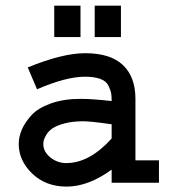

<svg xmlns="http://www.w3.org/2000/svg" viewBox="-20 -653 626 686"><path d="M463.9 -299.8V-80.1H547.9V0H378.9V-46.9Q295.9 13.7 217.8 13.7Q143.6 13.7 95.2 -32.7Q46.9 -79.1 46.9 -138.7Q46.9 -163.1 57.6 -189Q68.4 -214.8 91.8 -240.7Q115.2 -266.6 161.1 -283.2Q207 -299.8 267.6 -299.8Q308.6 -299.8 378.9 -292Q378.9 -310.5 377 -320.8Q375 -331.1 367.2 -347.2Q359.4 -363.3 338.4 -371.1Q317.4 -378.9 283.2 -378.9Q215.8 -378.9 112.3 -334L79.1 -412.1Q203.1 -462.9 284.2 -462.9Q375 -462.9 419.4 -420.4Q463.9 -377.9 463.9 -299.8ZM378.9 -158.2V-209Q303.7 -219.7 277.3 -219.7Q238.3 -219.7 210 -211.9Q181.6 -204.1 167.5 -194.3Q153.3 -184.6 145.5 -171.4Q137.7 -158.2 136.2 -150.9Q134.8 -143.6 134.8 -137.7Q134.8 -111.3 159.7 -90.8Q184.6 -70.3 216.8 -70.3Q299.8 -70.3 378.9 -158.2ZM173.8 -520.5V-632.8H267.6V-520.5ZM318.4 -520.5V-632.8H412.1V-520.5Z"/></svg>

Font: Thabit-Bold
Style: Bold
Weight: 700
Designer: Regenerated by Nadim Shaikli
Foundry: MAK Alagha
Version: 0.01